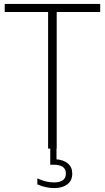

<svg xmlns="http://www.w3.org/2000/svg" viewBox="-20 -760 536 982"><path d="M226 0V-698.5H4V-740H492.5V-698.5H270V0ZM257.5 202Q236.5 202 214 197.2Q191.5 192.5 171 183V152.5Q197 164 217.2 168.5Q237.5 173 257 173Q284 173 300.5 162.2Q317 151.5 317 127.5Q317 104 300.5 93.2Q284 82.5 256 82.5H237V-10H269V55Q304.5 57.5 327 76Q349.5 94.5 349.5 128Q349.5 164 324 183Q298.5 202 257.5 202Z"/></svg>

Font: Encode Sans Condensed Condensed ExtraLight
Style: Regular
Weight: 200
Width: 3
Designer: Multiple Designers
Foundry: Impallari Type
Version: Version 3.000; ttfautohint (v1.8.3) -l 8 -r 50 -G 200 -x 14 